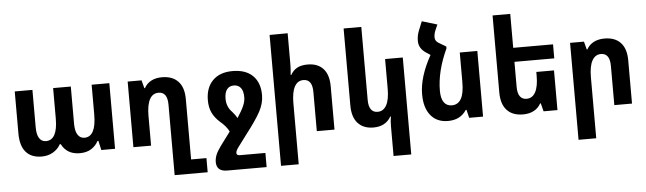

<svg xmlns="http://www.w3.org/2000/svg" viewBox="-56 -992 4916 1460"><g transform="rotate(-5 2402.0 -262.0)"><path d="M68 -179V-501H203V-215Q203 -160 221 -132Q239 -104 272 -104Q361 -104 361 -269V-501H496V-217Q496 -161 514.5 -132.5Q533 -104 566 -104Q655 -104 655 -275V-501H790V0H685L669 -71H662Q643 -34 607.5 -12Q572 10 521 10Q470 10 435 -11.5Q400 -33 382 -71H374Q354 -34 316 -12Q278 10 230 10Q151 10 109.5 -38Q68 -86 68 -179Z M1224 -299Q1224 -396 1156 -396Q1111 -396 1088 -353Q1065 -310 1065 -227V0H930V-501H1036L1052 -440H1057Q1075 -474 1109.5 -492.5Q1144 -511 1192 -511Q1272 -511 1315.5 -465Q1359 -419 1359 -330V131H1476V239H1224Z M1731 131H1926V239H1625Q1544 239 1544 167Q1544 141 1554.5 114Q1565 87 1594 47L1670 -55Q1649 -97 1602 -136Q1562 -172 1543.5 -212Q1525 -252 1525 -306Q1525 -401 1579 -456Q1633 -511 1731 -511Q1831 -511 1885 -458Q1939 -405 1939 -310Q1939 -247 1906 -185.5Q1873 -124 1794 -22L1726 69Q1706 96 1706 112Q1706 131 1731 131ZM1660 -305Q1660 -244 1702 -202Q1725 -176 1738 -152Q1772 -203 1787.5 -238.5Q1803 -274 1803 -305Q1803 -353 1784 -377Q1765 -401 1731 -401Q1697 -401 1678.5 -377Q1660 -353 1660 -305Z M2174 -528Q2174 -490 2169 -443H2174Q2193 -477 2224 -494Q2255 -511 2304 -511Q2381 -511 2423 -465Q2465 -419 2465 -330V0H2330V-299Q2330 -396 2262 -396Q2217 -396 2194 -353Q2171 -310 2171 -227V239H2036V-760L2174 -761Z M2895 239V7Q2895 -28 2901 -62H2896Q2855 10 2762 10Q2686 10 2643.5 -36.5Q2601 -83 2601 -172V-760H2736V-202Q2736 -154 2753.5 -130Q2771 -106 2804 -106Q2848 -106 2871.5 -148.5Q2895 -191 2895 -275V-501H3030V239Z M3599 -501V0H3493L3478 -62H3472Q3426 10 3331 10Q3247 10 3199.5 -47.5Q3152 -105 3152 -209Q3152 -341 3242 -502L3210 -523Q3155 -559 3155 -616Q3155 -657 3170 -694L3198 -763L3314 -728L3296 -687Q3284 -659 3284 -634Q3284 -616 3293.5 -603.5Q3303 -591 3330 -577L3366 -556L3352 -550L3367 -556V-541Q3289 -373 3289 -224Q3289 -166 3310 -136Q3331 -106 3370 -106Q3417 -106 3441 -147Q3465 -188 3465 -275V-501Z M3873 -394V-202Q3873 -154 3890.5 -130Q3908 -106 3941 -106Q3985 -106 4008.5 -148.5Q4032 -191 4032 -275V-303H4167V0H4061L4045 -62H4040Q4022 -28 3987 -9Q3952 10 3904 10Q3824 10 3781 -36.5Q3738 -83 3738 -172V-760H3873V-501H4177V-394Z M4307 -501H4413L4429 -440H4434Q4452 -474 4487 -492.5Q4522 -511 4570 -511Q4650 -511 4693 -465Q4736 -419 4736 -330V0H4601V-299Q4601 -396 4533 -396Q4489 -396 4465.5 -353Q4442 -310 4442 -227V239H4307Z"/></g></svg>

Font: Noto Sans Armenian SmBd Narrow
Style: Regular
Weight: 600
Width: 4
Designer: Monotype Design team
Foundry: Monotype Imaging Inc.
Version: Version 1.000